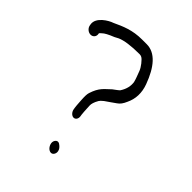

<svg xmlns="http://www.w3.org/2000/svg" viewBox="-246 -746 872 872"><g transform="rotate(45 190.0 -310.5)"><path d="M201.5 -32.3C192.9 -18.7 200.8 -0.2 210 8.8C219.1 17.8 234 21.8 242.3 8.6C245.3 3.8 247.4 -2.7 246 -10.5C244.3 -20.6 238.5 -27.5 231.4 -33.5C227.8 -36.9 221.3 -41.6 215.2 -41.4C209 -41.2 204.6 -37.1 201.5 -32.3ZM-1.1 -517 -1.8 -521C-1 -522.2 2.7 -526.3 8.3 -530.8L8.8 -531.2L9.3 -531.7C15.4 -538 32.9 -547.9 60.3 -558.7C66.7 -561.8 71.8 -564.5 78.5 -568.3C101.5 -578.5 140.7 -584.5 196.3 -584.5C201.6 -584.5 206 -583.3 210.4 -580.9C221.1 -574.9 243.1 -547.6 249.4 -529.9C257.7 -506.6 262.4 -497.9 267.6 -477.5C271.1 -455.2 266.2 -431.4 250.6 -407.4C247.3 -402.4 230.6 -391.1 221.1 -383.8C194.3 -357.8 174.4 -346.8 158.4 -296.6C155 -285.9 155 -270 156.5 -246.7C158 -223.7 159 -210 160.2 -203L161.4 -196C163.9 -181 175.9 -168.5 187.9 -168.5C200 -168.5 207.9 -181 205.4 -196L204.2 -203C203.4 -207.9 201.9 -227.8 200.5 -259.2C200 -269.1 204 -283.9 214.6 -302C217.1 -306.2 222.8 -312.5 232.3 -319.8C256.5 -335.6 259.6 -339.5 281.5 -354.2C293.7 -362.4 302 -374 309.9 -392.4C327.2 -427.7 328.9 -467.2 313.6 -508.9C283.9 -590.1 242.4 -639.5 187.1 -639.5H157.5C95.4 -639.5 54.2 -620.8 11.3 -600.8C-10.3 -594 -63.8 -563 -57.1 -523L-56.1 -517C-53.6 -502 -39.1 -489.5 -24 -489.5C-9 -489.5 1.4 -502 -1.1 -517Z"/></g></svg>

Font: MewTooHand
Style: BdCondLta
Weight: 400
Designer: Mew Too, Robert Jablonski
Version: Version 0.77